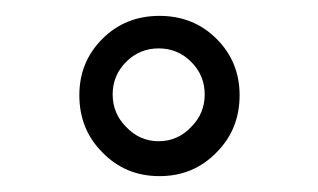

<svg xmlns="http://www.w3.org/2000/svg" viewBox="-20 -790 401 242"><path d="M122 -671Q122 -695 139 -712Q156 -729 180 -729Q204 -729 221 -712Q238 -695 238 -671Q238 -647 221 -630Q204 -612 180 -612Q156 -612 139 -630Q122 -647 122 -671ZM80 -670Q80 -627 109 -598Q138 -568 181 -568Q224 -568 253 -598Q282 -627 282 -670Q282 -712 253 -741Q224 -770 181 -770Q138 -770 109 -741Q80 -712 80 -670Z"/></svg>

Font: Sawarabi Gothic
Style: Regular
Weight: 400
Designer: mshio (mshio@users.sourceforge.jp)
Version: Version 20141215